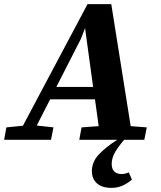

<svg xmlns="http://www.w3.org/2000/svg" viewBox="-58 -677 779 930"><path d="M-38 0 -27 -60 53 -68 366 -657H481L575 -66L653 -60L641 0H326L337 -60L420 -66L402 -196H185L120 -69L201 -60L189 0ZM334 -489 215 -256H393L354 -541ZM481 233Q436 233 411.5 211Q387 189 387 152Q387 107 421 71Q455 35 510 0V-11H553Q520 26 501.5 56.5Q483 87 483 117Q483 142 496 154Q509 166 530 166Q548 166 566 158L581 193Q563 209 538 221Q513 233 481 233Z"/></svg>

Font: Source Serif 4 SmText
Style: Bold Italic
Weight: 700
Italic angle: -12°
Designer: Frank Grießhammer
Foundry: Adobe
Version: Version 4.005;hotconv 1.1.0;makeotfexe 2.6.0